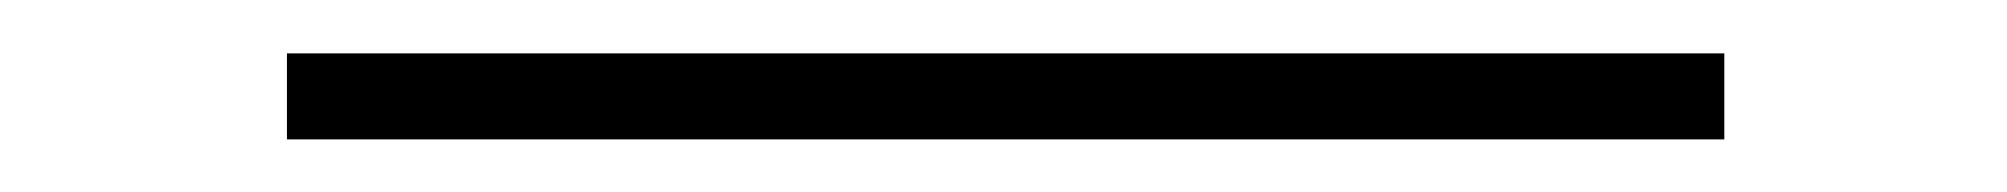

<svg xmlns="http://www.w3.org/2000/svg" viewBox="-20 -53 763 73"><path d="M89.1 0H635.6V-32.7H89.1Z"/></svg>

Font: Biblismive
Style: Regular
Weight: 400
Designer: Susan Drake
Foundry: Susan Drake
Version: Version 1.0; ttfautohint (v1.8.4.7-5d5b)